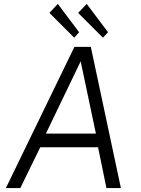

<svg xmlns="http://www.w3.org/2000/svg" viewBox="-20 -963 721 983"><path d="M276 -943 233 -897 360 -770 385 -798ZM424 -943 380 -897 507 -770 533 -798ZM10 0H84L186 -209H482L525 0H599L445 -723H361ZM215 -279 393 -649 471 -279Z"/></svg>

Font: United Sans Light
Style: Italic
Weight: 300
Italic angle: -8°
Designer: Pablo Impallari, Rodrigo Fuenzalida (Modified by Dan O. Williams)
Version: Version 1.000;PS 001.000;hotconv 1.0.88;makeotf.lib2.5.64775